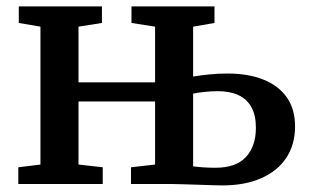

<svg xmlns="http://www.w3.org/2000/svg" viewBox="-20 -573 963 598"><path d="M672.5 4.5Q661 4.5 639.2 3.8Q617.5 3 592.8 2.2Q568 1.5 546.2 0.8Q524.5 0 511.5 0H388V-52L463 -60.5V-257H224.5V-60.5L300 -52V0H37V-52L106 -60.5V-490L38.5 -501.5V-553H297.5V-501.5L224.5 -490V-316.5H463V-490L389.5 -501.5V-553H648V-501.5L581.5 -490V-334.5Q601 -338 629.8 -341Q658.5 -344 688 -344Q754 -344 801.2 -324.8Q848.5 -305.5 873.8 -269Q899 -232.5 899 -179Q899 -122.5 871.5 -81.2Q844 -40 793.2 -17.8Q742.5 4.5 672.5 4.5ZM651 -50.5Q715 -50.5 746 -84Q777 -117.5 777 -175Q777 -214 763 -239.2Q749 -264.5 722.5 -276.8Q696 -289 658.5 -289Q638.5 -289 617.5 -286.8Q596.5 -284.5 581.5 -281.5V-55Q595 -53 613.2 -51.8Q631.5 -50.5 651 -50.5Z"/></svg>

Font: Merriweather 24pt SemiBold
Style: Regular
Weight: 600
Designer: Eben Sorkin
Foundry: Eben Sorkin
Version: Version 2.100